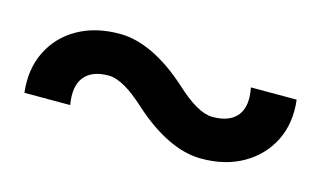

<svg xmlns="http://www.w3.org/2000/svg" viewBox="-42 -605 683 409"><g transform="rotate(15 300.0 -400.0)"><path d="M418 -294Q382 -294 343.5 -312.5Q305 -331 266 -366Q239 -391 218.5 -402.5Q198 -414 182 -414Q145 -414 128.5 -393Q112 -372 119 -332H18Q12 -383 31.5 -422.5Q51 -462 90 -484Q129 -506 182 -506Q218 -506 256.5 -487.5Q295 -469 334 -434Q361 -409 381.5 -397.5Q402 -386 418 -386Q456 -386 472.5 -407Q489 -428 481 -468H582Q588 -417 568.5 -378Q549 -339 510 -316.5Q471 -294 418 -294Z"/></g></svg>

Font: Victor Mono
Style: Bold
Weight: 700
Monospace: yes
Designer: Rune Bjørnerås
Version: Version 1.561;gftools[0.9.30]